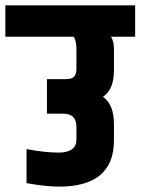

<svg xmlns="http://www.w3.org/2000/svg" viewBox="-60 -691 524 716"><path d="M365 -228V-168Q365 5 160 5Q114 5 39 -8V-135Q108 -122 158 -122Q225 -122 225 -171V-218Q225 -267 176 -267H115V-396H186Q209 -396 217 -406Q225 -416 225 -435V-507Q225 -522 222.5 -534Q220 -546 217 -550L214 -554H-40V-671H444V-554H354Q365 -537 365 -507V-430Q365 -357 324 -330Q365 -301 365 -228Z"/></svg>

Font: Khand Black
Style: Regular
Weight: 900
Designer: Sanchit Sawaria and Jyotish Sonowal (Devanagari), Satya Rajpurohit (Latin)
Foundry: Indian Type Foundry
Version: Version 2.000;PS 1.0;hotconv 1.0.79;makeotf.lib2.5.61930